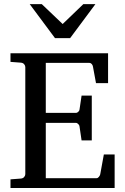

<svg xmlns="http://www.w3.org/2000/svg" viewBox="-20 -936 623 956"><path d="M32.2 0V-43L84 -46.9Q94.7 -47.9 100.3 -54.7Q106 -61.5 106 -68.8V-602.1Q106 -609.4 100.3 -616.2Q94.7 -623 84 -624L32.2 -627.9V-670.9H518.1V-522H458L442.9 -604Q441.9 -611.3 436.8 -617.2Q431.6 -623 424.8 -623H208V-374H357.9Q364.7 -374 370.4 -379.9Q376 -385.7 376 -391.1L386.2 -460H437V-236.8H386.2L376 -306.2Q376 -311.5 370.1 -317.9Q364.3 -324.2 357.9 -324.2H208V-48.8H460.9Q467.3 -48.8 472.7 -55.7Q478 -62.5 479 -67.9L497.1 -167H550.8V0ZM329.1 -746.1H253.9L127.9 -915.5H188L292 -816.4L395 -915.5H455.1Z"/></svg>

Font: Charis SIL APac
Style: Regular
Weight: 400
Foundry: SIL International
Version: Version 5.000